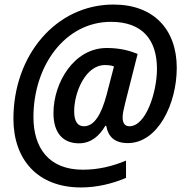

<svg xmlns="http://www.w3.org/2000/svg" viewBox="-20 -736 809 844"><path d="M336 88C407 88 475 71 534 46V-30C474 -5 412 10 344 10C193 10 127 -88 127 -221C127 -446 265 -640 468 -640C607 -640 670 -560 670 -433C670 -332 622 -181 549 -181C531 -181 519 -192 519 -220C519 -237 524 -257 531 -286L585 -499C550 -513 509 -525 449 -525C305 -525 215 -372 215 -239C215 -149 259 -106 327 -106C379 -106 416 -137 443 -183H447C455 -136 483 -107 542 -107C673 -107 757 -278 757 -438C757 -605 657 -716 479 -716C225 -716 39 -492 39 -214C39 -35 145 88 336 88ZM349 -181C323 -181 306 -200 306 -247C306 -330 356 -450 441 -450C458 -450 470 -448 481 -444L449 -321C426 -234 395 -181 349 -181Z"/></svg>

Font: Noto Sans SemiCondensed SemiBold
Style: Italic
Weight: 600
Width: 4
Italic angle: -12°
Designer: Monotype Design Team
Foundry: Monotype Imaging Inc.
Version: Version 2.013